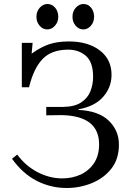

<svg xmlns="http://www.w3.org/2000/svg" viewBox="-20 -923 653 959"><path d="M313 16Q233 16 163 -20Q93 -56 40 -130L66 -151Q107 -95 167 -63.5Q227 -32 291 -32Q341 -32 382.5 -51Q424 -70 449.5 -108Q475 -146 475 -202Q475 -344 289 -348L211 -347V-389H296Q353 -390 385.5 -411.5Q418 -433 431.5 -467Q445 -501 445 -539Q445 -613 409 -644Q373 -675 321 -675Q238 -675 193 -628.5Q148 -582 125 -487H89V-709H143L138 -655Q182 -687 224 -701.5Q266 -716 324 -716Q421 -716 480 -670Q539 -624 537 -545Q536 -486 495 -439Q454 -392 372 -377V-374Q473 -369 523.5 -320Q574 -271 574 -201Q574 -129 536.5 -81Q499 -33 439 -8.5Q379 16 313 16ZM216 -776Q194 -776 178 -794.5Q162 -813 162 -839Q162 -866 178.5 -884.5Q195 -903 217 -903Q240 -903 255.5 -884.5Q271 -866 271 -839Q271 -813 254.5 -794.5Q238 -776 216 -776ZM396 -776Q374 -776 358 -794.5Q342 -813 342 -839Q342 -866 358.5 -884.5Q375 -903 397 -903Q420 -903 435 -884.5Q450 -866 450 -839Q450 -813 434 -794.5Q418 -776 396 -776Z"/></svg>

Font: Lora
Style: Regular
Weight: 400
Designer: Olga Karpushina, Alexei Vanyashin (Cyrillic)
Foundry: Cyreal
Version: Version 3.005; ttfautohint (v1.8.4.7-5d5b)